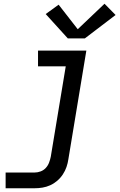

<svg xmlns="http://www.w3.org/2000/svg" viewBox="-20 -790 640 1025"><path d="M10 215V131H165Q181 131 197 125Q213 119 224.5 106.5Q236 94 242 78Q248 62 251 47L331 -436H183V-520H441L345 60Q342 81 335 101.5Q328 122 315.5 141Q303 160 285.5 175Q268 190 248 199Q228 208 207 211.5Q186 215 165 215ZM342 -585 224 -715 293 -765 395 -634 538 -770 597 -710 433 -585Z"/></svg>

Font: Iosevka SS04 Medium Extended
Style: Italic
Weight: 500
Width: 7
Italic angle: -9°
Monospace: yes
Designer: Belleve Invis
Foundry: Belleve Invis
Version: Version 19.0.0; ttfautohint (v1.8.4)